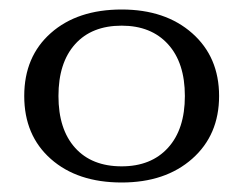

<svg xmlns="http://www.w3.org/2000/svg" viewBox="-20 -730 512 404"><path d="M31 -528Q31 -611 87 -660.5Q143 -710 236 -710Q328 -710 384.5 -660Q441 -610 441 -528Q441 -446 384.5 -396Q328 -346 236 -346Q143 -346 87 -395.5Q31 -445 31 -528ZM369 -528Q369 -598 333.5 -637Q298 -676 236 -676Q173 -676 138 -637Q103 -598 103 -528Q103 -458 138 -419Q173 -380 236 -380Q298 -380 333.5 -419Q369 -458 369 -528Z"/></svg>

Font: Fahkwang
Style: Regular
Weight: 400
Version: Version 1.000; ttfautohint (v1.6)